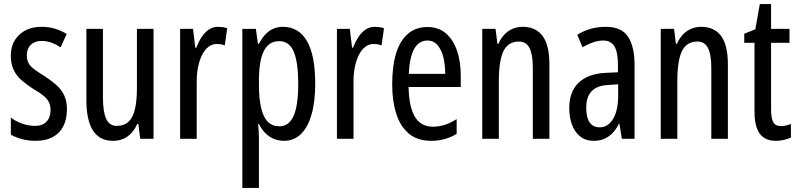

<svg xmlns="http://www.w3.org/2000/svg" viewBox="-20 -678 3898 938"><path d="M307 -144Q307 -95 289 -60.5Q271 -26 237 -8Q203 10 155 10Q118 10 87 1.5Q56 -7 33 -20V-104Q55 -86 87 -74.5Q119 -63 152 -63Q187 -63 207 -83.5Q227 -104 227 -141Q227 -162 219 -178.5Q211 -195 193 -210Q175 -225 145 -242Q112 -263 86.5 -285Q61 -307 47 -336Q33 -365 33 -406Q33 -470 74.5 -508.5Q116 -547 183 -547Q218 -547 248 -538Q278 -529 306 -512L276 -447Q255 -461 232 -469.5Q209 -478 184 -478Q150 -478 130.5 -459Q111 -440 111 -408Q111 -387 119 -371Q127 -355 146 -340.5Q165 -326 196 -307Q229 -286 254 -264Q279 -242 293 -213.5Q307 -185 307 -144Z M730 -537V0H665L656 -72H650Q639 -46 621.5 -27.5Q604 -9 582 0.5Q560 10 534 10Q486 10 457 -14.5Q428 -39 415 -83Q402 -127 402 -187V-537H483V-202Q483 -131 499 -97Q515 -63 549 -63Q586 -63 608 -83.5Q630 -104 639.5 -145.5Q649 -187 649 -251V-537Z M1044 -547Q1055 -547 1066.5 -545.5Q1078 -544 1090 -540L1078 -456Q1069 -460 1059 -461.5Q1049 -463 1038 -463Q1017 -463 999 -449.5Q981 -436 968 -411Q955 -386 948 -352.5Q941 -319 941 -280V0H860V-537H923L934 -445H939Q951 -476 966.5 -499Q982 -522 1001.5 -534.5Q1021 -547 1044 -547Z M1362 -547Q1439 -547 1479.5 -477.5Q1520 -408 1520 -269Q1520 -181 1502 -118.5Q1484 -56 1450 -23Q1416 10 1367 10Q1341 10 1318 0.5Q1295 -9 1276.5 -27.5Q1258 -46 1245 -72H1241Q1243 -51 1244 -33Q1245 -15 1245 0V240H1164V-537H1230L1240 -464H1245Q1260 -493 1278 -511.5Q1296 -530 1317 -538.5Q1338 -547 1362 -547ZM1344 -477Q1311 -477 1289 -456.5Q1267 -436 1256 -393.5Q1245 -351 1245 -285V-265Q1245 -195 1256 -149.5Q1267 -104 1289 -82.5Q1311 -61 1345 -61Q1376 -61 1396.5 -83.5Q1417 -106 1427 -152Q1437 -198 1437 -268Q1437 -372 1415.5 -424.5Q1394 -477 1344 -477Z M1810 -547Q1821 -547 1832.5 -545.5Q1844 -544 1856 -540L1844 -456Q1835 -460 1825 -461.5Q1815 -463 1804 -463Q1783 -463 1765 -449.5Q1747 -436 1734 -411Q1721 -386 1714 -352.5Q1707 -319 1707 -280V0H1626V-537H1689L1700 -445H1705Q1717 -476 1732.5 -499Q1748 -522 1767.5 -534.5Q1787 -547 1810 -547Z M2068 -546Q2123 -546 2159 -514.5Q2195 -483 2213 -429.5Q2231 -376 2231 -309V-253H1976Q1978 -156 2007 -107.5Q2036 -59 2095 -59Q2124 -59 2152.5 -68Q2181 -77 2211 -96V-24Q2183 -7 2152 1.5Q2121 10 2086 10Q2018 10 1976 -26.5Q1934 -63 1915 -125Q1896 -187 1896 -265Q1896 -356 1915.5 -418.5Q1935 -481 1973.5 -513.5Q2012 -546 2068 -546ZM2068 -480Q2027 -480 2004 -440Q1981 -400 1977 -317H2155Q2155 -361 2146 -398Q2137 -435 2117.5 -457.5Q2098 -480 2068 -480Z M2533 -547Q2598 -547 2631 -502Q2664 -457 2664 -364V0H2583V-348Q2583 -411 2567 -443Q2551 -475 2515 -475Q2463 -475 2440 -429Q2417 -383 2417 -279V0H2336V-537H2401L2410 -464H2415Q2427 -491 2444.5 -509.5Q2462 -528 2485 -537.5Q2508 -547 2533 -547Z M2940 -547Q3016 -547 3048 -499Q3080 -451 3080 -362V0H3018L3006 -74H3004Q2990 -46 2972 -27.5Q2954 -9 2931.5 0.5Q2909 10 2881 10Q2840 10 2813 -12.5Q2786 -35 2773.5 -71.5Q2761 -108 2761 -150Q2761 -230 2807 -274Q2853 -318 2938 -322L2999 -325V-360Q2999 -422 2982 -451Q2965 -480 2927 -480Q2905 -480 2880 -472Q2855 -464 2826 -447L2800 -508Q2832 -528 2867 -537.5Q2902 -547 2940 -547ZM2952 -263Q2897 -260 2870.5 -232.5Q2844 -205 2844 -152Q2844 -103 2861 -79.5Q2878 -56 2909 -56Q2951 -56 2975.5 -97.5Q3000 -139 3000 -212V-266Z M3405 -547Q3470 -547 3503 -502Q3536 -457 3536 -364V0H3455V-348Q3455 -411 3439 -443Q3423 -475 3387 -475Q3335 -475 3312 -429Q3289 -383 3289 -279V0H3208V-537H3273L3282 -464H3287Q3299 -491 3316.5 -509.5Q3334 -528 3357 -537.5Q3380 -547 3405 -547Z M3796 -62Q3808 -62 3820 -65Q3832 -68 3844 -72V-6Q3828 1 3810 5.5Q3792 10 3769 10Q3734 10 3711 -6Q3688 -22 3677 -53.5Q3666 -85 3666 -133V-469H3616V-513L3670 -535L3692 -658H3747V-537H3837V-469H3747V-143Q3747 -103 3757 -82.5Q3767 -62 3796 -62Z"/></svg>

Font: Noto Sans Devanagari ExtraCondensed
Style: Regular
Weight: 400
Width: 2
Designer: Jelle Bosma - Monotype Design Team
Foundry: Monotype Imaging Inc.
Version: Version 2.006